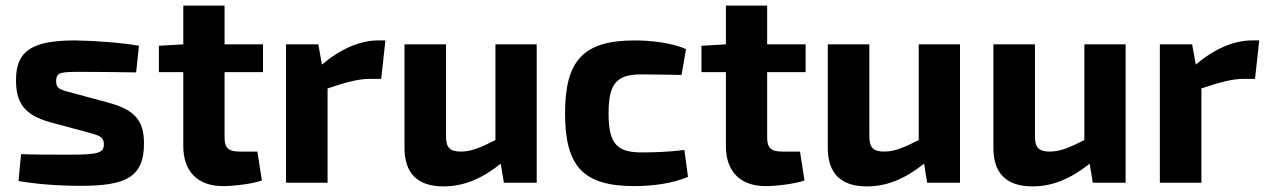

<svg xmlns="http://www.w3.org/2000/svg" viewBox="-20 -651 4516 684"><path d="M280 -183C329 -169 350 -167 350 -137C350 -105 327 -100 226 -100C160 -100 91 -100 55 -102L46 -6C141 10 230 11 267 11C426 11 493 -18 493 -140C493 -226 455 -260 371 -284L245 -318C198 -331 180 -332 180 -362C180 -395 198 -395 275 -395C337 -395 402 -394 465 -393L475 -488C414 -499 318 -506 247 -507C93 -507 37 -469 37 -366C37 -288 63 -243 157 -216Z M780 -394H917V-493H780V-631H633V-493L546 -488V-394H633V-130C633 -40 685 12 774 12C809 12 876 5 913 -8L897 -111H834C794 -111 780 -124 780 -161Z M1353 -507H1327C1263 -507 1193 -477 1127 -421L1114 -493H999V0H1147V-336C1213 -358 1256 -370 1298 -370H1338Z M1892 -493H1745V-152C1692 -125 1658 -111 1622 -111C1582 -111 1568 -126 1569 -169V-493H1421V-124C1421 -33 1468 13 1560 13C1631 13 1695 -13 1764 -68L1775 0H1892Z M2418 -117C2361 -109 2298 -108 2267 -108C2178 -108 2148 -138 2148 -247C2148 -356 2178 -386 2267 -386C2304 -386 2354 -385 2408 -384L2424 -476C2370 -500 2293 -507 2242 -507C2060 -507 1993 -438 1993 -247C1993 -57 2059 12 2240 12C2307 12 2378 2 2431 -21Z M2713 -394H2850V-493H2713V-631H2566V-493L2479 -488V-394H2566V-130C2566 -40 2618 12 2707 12C2742 12 2809 5 2846 -8L2830 -111H2767C2727 -111 2713 -124 2713 -161Z M3400 -493H3253V-152C3200 -125 3166 -111 3130 -111C3090 -111 3076 -126 3077 -169V-493H2929V-124C2929 -33 2976 13 3068 13C3139 13 3203 -13 3272 -68L3283 0H3400Z M3990 -493H3843V-152C3790 -125 3756 -111 3720 -111C3680 -111 3666 -126 3667 -169V-493H3519V-124C3519 -33 3566 13 3658 13C3729 13 3793 -13 3862 -68L3873 0H3990Z M4466 -507H4440C4376 -507 4306 -477 4240 -421L4227 -493H4112V0H4260V-336C4326 -358 4369 -370 4411 -370H4451Z"/></svg>

Font: SnT
Style: Bold
Weight: 700
Designer: Natanael Gama
Version: Version 1.001;PS 001.001;hotconv 1.0.70;makeotf.lib2.5.58329